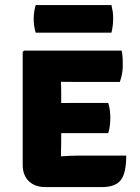

<svg xmlns="http://www.w3.org/2000/svg" viewBox="-20 -756 568 778"><path d="M491.5 -125.5Q491.5 -54 469.2 -26Q447 2 394 2H163.5Q121 2 96.5 -22.2Q72 -46.5 72 -87.5V-545.5L77.5 -551H473Q476.5 -534 477 -518.5Q477.5 -503 477.5 -489Q477.5 -475.5 474.8 -458.5Q472 -441.5 465.5 -424H290.5Q269.5 -424 227 -424.5Q227.5 -409 227.8 -398Q228 -387 228 -371.5V-338.5Q269.5 -339 290.5 -339H418.5Q423.5 -325.5 425.2 -308.2Q427 -291 427 -279Q427 -265 425.2 -247.8Q423.5 -230.5 418.5 -216.5H290.5Q281 -216.5 264 -216.5Q247 -216.5 228 -216.5V-184Q228 -165.5 227.5 -153.5Q227 -141.5 227 -123.5V-122.5Q244.5 -123.5 259.5 -124.5Q274.5 -125.5 296 -125.5ZM124.5 -623.5Q116.5 -650.5 116.5 -679.5Q116.5 -707 124.5 -735.5H431.5Q435 -719.5 436.8 -708.8Q438.5 -698 438.5 -681Q438.5 -651.5 431.5 -623.5Z"/></svg>

Font: Signika SC
Style: Bold
Weight: 700
Designer: Anna Giedryś
Foundry: Anna Giedryś
Version: Version 2.000; ttfautohint (v1.8.3) -l 8 -r 50 -G 200 -x 9 -